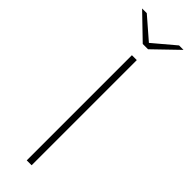

<svg xmlns="http://www.w3.org/2000/svg" viewBox="-244 -634 639 639"><g transform="rotate(45 75.5 -314.5)"><path d="M64 0V-495H87V0ZM63 -547 -22 -629H0L75 -564L152 -629H173L88 -547Z"/></g></svg>

Font: Alumni Sans Thin
Style: Regular
Weight: 100
Designer: Robert E. Leuschke
Foundry: Robert E. Leuschke
Version: Version 1.018